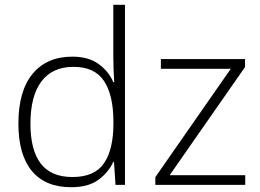

<svg xmlns="http://www.w3.org/2000/svg" viewBox="-20 -780 1096 810"><path d="M280.3 9.8Q171.4 9.8 114.5 -58.6Q57.6 -127 57.6 -258.8Q57.6 -396.5 117.7 -468.8Q177.7 -541 285.2 -541Q353.5 -541 396 -510Q438.5 -479 458 -433.6H461.9Q460 -459.5 459 -489Q458 -518.6 458 -543.9V-759.8H507.3V0H467.3L460.9 -97.2H458Q438 -53.2 395.5 -21.7Q353 9.8 280.3 9.8ZM285.6 -33.2Q379.4 -33.2 418.9 -91.6Q458.5 -149.9 458.5 -258.3V-266.1Q458.5 -378.4 418.9 -438.2Q379.4 -498 290 -498Q201.2 -498 154.8 -436.5Q108.4 -375 108.4 -257.8Q108.4 -147 151.9 -90.1Q195.3 -33.2 285.6 -33.2ZM1014.6 0H635.3V-32.7L953.6 -489.7H658.7V-530.8H1013.7V-497.1L695.8 -41H1014.6Z"/></svg>

Font: Open Sans Light
Style: Regular
Weight: 300
Designer: Monotype Design Team
Foundry: Monotype Imaging Inc.
Version: Version 3.000; ttfautohint (v1.8.4)